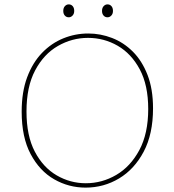

<svg xmlns="http://www.w3.org/2000/svg" viewBox="-20 -851 797 877"><path d="M371 6Q294 6 227.5 -32Q161 -70 120 -147Q79 -224 79 -341Q79 -431 104 -498Q129 -565 172 -609.5Q215 -654 269.5 -676Q324 -698 383 -698Q439 -698 492 -677.5Q545 -657 587 -615Q629 -573 654 -508.5Q679 -444 679 -356Q679 -239 636.5 -158.5Q594 -78 524 -36Q454 6 371 6ZM372 -14Q446 -14 511 -52Q576 -90 616.5 -165.5Q657 -241 657 -353Q657 -462 618.5 -534Q580 -606 517.5 -642Q455 -678 382 -678Q309 -678 244.5 -641Q180 -604 140.5 -529.5Q101 -455 101 -342Q101 -231 139 -158.5Q177 -86 239 -50Q301 -14 372 -14ZM471 -772Q460 -772 453 -780Q446 -788 446 -801Q446 -815 453.5 -823Q461 -831 471 -831Q482 -831 489 -823Q496 -815 496 -801Q496 -788 488.5 -780Q481 -772 471 -772ZM294 -772Q283 -772 276 -780Q269 -788 269 -801Q269 -815 276.5 -823Q284 -831 294 -831Q305 -831 312 -823Q319 -815 319 -801Q319 -788 311.5 -780Q304 -772 294 -772Z"/></svg>

Font: Bitter Thin
Style: Regular
Weight: 100
Designer: Sol Matas, and Bitter project Authors
Foundry: Sol Matas
Version: Version 2.002